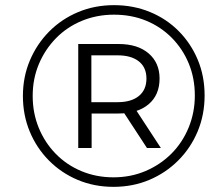

<svg xmlns="http://www.w3.org/2000/svg" viewBox="-20 -723 849 746"><path d="M421 3Q346 3 282 -24Q218 -51 170 -99.5Q122 -148 95.5 -212Q69 -276 69 -350Q69 -424 96 -488Q123 -552 171 -600.5Q219 -649 283.5 -676Q348 -703 423 -703Q498 -703 562.5 -676.5Q627 -650 674.5 -602Q722 -554 748.5 -490.5Q775 -427 775 -352Q775 -277 748 -212.5Q721 -148 672.5 -99.5Q624 -51 560 -24Q496 3 421 3ZM551 -148 449 -304H503L605 -148ZM421 -34Q488 -34 545.5 -58.5Q603 -83 646 -126Q689 -169 713 -227.5Q737 -286 737 -352Q737 -419 713.5 -476Q690 -533 647.5 -576Q605 -619 548 -642.5Q491 -666 423 -666Q356 -666 298 -642Q240 -618 197.5 -574.5Q155 -531 131 -474Q107 -417 107 -350Q107 -284 130.5 -226.5Q154 -169 196.5 -125.5Q239 -82 296.5 -58Q354 -34 421 -34ZM284 -148V-552H441Q515 -552 557.5 -515.5Q600 -479 600 -418Q600 -354 557.5 -318Q515 -282 441 -282H336V-148ZM335 -326H437Q490 -326 519.5 -350Q549 -374 549 -418Q549 -461 519.5 -484.5Q490 -508 437 -508H335Z"/></svg>

Font: MOST Montserrat
Style: Italic
Weight: 400
Italic angle: -11.3°
Designer: Julieta Ulanovsky
Foundry: Julieta Ulanovsky
Version: Version 8.000;March 11, 2024;FontCreator 15.0.0.2926 64-bit